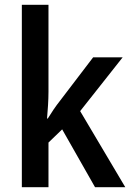

<svg xmlns="http://www.w3.org/2000/svg" viewBox="-20 -780 545 800"><path d="M182 -760H71V0H182V-186L239 -241L376 0H502L314 -317L491 -541H368L230 -360C213 -339 193 -309 179 -286H176C179 -321 182 -362 182 -397Z"/></svg>

Font: Noto Sans UI SemiCondensed Medium
Style: Regular
Weight: 500
Width: 4
Designer: Monotype Design Team
Foundry: Monotype Imaging Inc.
Version: Version 1.901